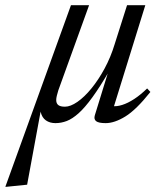

<svg xmlns="http://www.w3.org/2000/svg" viewBox="-88 -462 638 736"><path d="M351.5 -292.5 399 -442H469L344.5 -40.5L343 -55.5Q359 -53 380.5 -59.8Q402 -66.5 426.5 -82.5Q451 -98.5 476 -123L488.5 -109.5Q434 -41 392.5 -15.5Q351 10 317 10Q290 10 280.5 2.5Q271 -5 275.5 -20L328.5 -192H332Q295.5 -129.5 266.5 -89.5Q237.5 -49.5 213.5 -28Q189.5 -6.5 168 1.8Q146.5 10 124.5 10Q103 10 88 -0.5Q73 -11 68 -32.5Q63 -54 70.5 -86L79.5 -98.5L16 246L-62.5 254H-67.5L184 -442H253.5L135.5 -115.5Q132 -104.5 129.8 -95Q127.5 -85.5 127.5 -78.5Q127.5 -65.5 135.5 -59.2Q143.5 -53 161 -53Q182 -53 208.8 -71.5Q235.5 -90 262.5 -123Q289.5 -156 313 -199.5Q336.5 -243 351.5 -292.5Z"/></svg>

Font: Newsreader 28pt
Style: Italic
Weight: 400
Italic angle: -17°
Version: Version 1.003